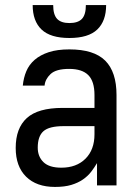

<svg xmlns="http://www.w3.org/2000/svg" viewBox="-20 -732 550 758"><path d="M197 6Q124 6 83 -34.5Q42 -75 42 -148Q42 -226 86 -266Q130 -306 227 -306H353V-357Q353 -411 328.5 -435.5Q304 -460 253 -460Q201 -460 179.5 -439.5Q158 -419 156 -394H70Q73 -425 84 -451Q95 -477 117 -496Q139 -515 172.5 -526Q206 -537 254 -537Q351 -537 395.5 -492.5Q440 -448 440 -357V0H363V-88Q353 -71 340 -54Q327 -37 307.5 -23.5Q288 -10 261.5 -2Q235 6 197 6ZM222 -70Q282 -70 317.5 -105.5Q353 -141 353 -202V-234H231Q174 -234 151.5 -214Q129 -194 129 -149Q129 -114 151.5 -92Q174 -70 222 -70ZM254 -582Q179 -582 144 -615.5Q109 -649 109 -712H190Q190 -674 205.5 -657.5Q221 -641 254 -641Q288 -641 303.5 -657.5Q319 -674 319 -712H399Q399 -649 364 -615.5Q329 -582 254 -582Z"/></svg>

Font: Golos UI VF
Style: Regular
Weight: 400
Designer: A.Korolkova, Vitaly Kuzmin
Foundry: ParaType Ltd
Version: Version 2.000